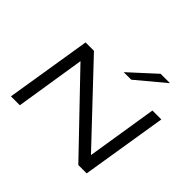

<svg xmlns="http://www.w3.org/2000/svg" viewBox="-208 -1216 1493 1493"><g transform="rotate(45 538.5 -470.0)"><path d="M73 0 187 -707H279L836 -117L929 -700H1027L913 7H821L262 -576L171 0ZM560 -753 772 -947H875L643 -753Z"/></g></svg>

Font: Georama ExtraExtended
Style: Italic
Weight: 400
Width: 8
Italic angle: -9°
Designer: Jean-Baptiste Levee
Foundry: Production Type
Version: Version 1.000